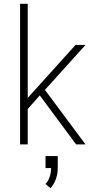

<svg xmlns="http://www.w3.org/2000/svg" viewBox="-20 -755 540 1004"><path d="M85 0V-735H125V-243L375 -520H427L215 -285L427 0H378L188 -256L125 -185V0ZM244 229 218 207Q233 191 240 169Q247 147 247 124H218V61H282V124Q282 153 272.5 180.5Q263 208 244 229Z"/></svg>

Font: Iosevka SS04 Extralight
Style: Regular
Weight: 200
Monospace: yes
Designer: Belleve Invis
Foundry: Belleve Invis
Version: Version 19.0.0; ttfautohint (v1.8.4)